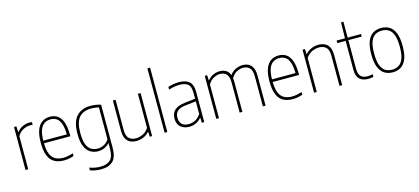

<svg xmlns="http://www.w3.org/2000/svg" viewBox="-75 -1454 5087 2330"><g transform="rotate(-15 2469.0 -289.0)"><path d="M78.5 0V-540H108.5L111.5 -467H115.5Q144 -504.5 185.2 -524.2Q226.5 -544 269.5 -544Q288.5 -544 304 -541.5V-507.5Q295 -508.5 287.2 -508.8Q279.5 -509 269 -509Q227 -509 183 -485.8Q139 -462.5 112.5 -416V0Z M560.5 9Q490.5 9 442 -18.5Q393.5 -46 368 -107.2Q342.5 -168.5 342.5 -270Q342.5 -371 366.5 -432Q390.5 -493 432.8 -520.5Q475 -548 530 -548Q585 -548 625.5 -520.8Q666 -493.5 688 -432.5Q710 -371.5 710 -270V-255H378.5Q380 -169 401.5 -118.2Q423 -67.5 463.8 -45.8Q504.5 -24 562.5 -24Q614 -24 685.5 -47V-13Q651 -1 620.5 4Q590 9 560.5 9ZM529.5 -515Q486.5 -515 453 -494.2Q419.5 -473.5 399.8 -424Q380 -374.5 378.5 -288H674Q672.5 -374.5 654.5 -424Q636.5 -473.5 604.5 -494.2Q572.5 -515 529.5 -515Z M966 230Q934 230 897.2 223.8Q860.5 217.5 832 206V172Q868.5 185 901.8 191Q935 197 966.5 197Q1050.5 197 1093 156.8Q1135.5 116.5 1135.5 14.5V-53.5H1132.5Q1110.5 -28 1074.8 -9.5Q1039 9 991.5 9Q939.5 9 896.2 -15.5Q853 -40 826.8 -98.5Q800.5 -157 800.5 -259Q800.5 -409.5 863.5 -478.8Q926.5 -548 1041.5 -548Q1073.5 -548 1108.2 -542.5Q1143 -537 1169.5 -528.5V12Q1169.5 130.5 1117.8 180.2Q1066 230 966 230ZM993.5 -24Q1034 -24 1072.8 -43.8Q1111.5 -63.5 1135.5 -103.5V-503.5Q1117.5 -508 1091.8 -511.5Q1066 -515 1040.5 -515Q941.5 -515 889 -456.8Q836.5 -398.5 836.5 -263Q836.5 -167.5 857.5 -115.8Q878.5 -64 914 -44Q949.5 -24 993.5 -24Z M1473 9Q1429.5 9 1395 -6.8Q1360.5 -22.5 1340.5 -60Q1320.5 -97.5 1320.5 -162V-540H1354.5V-160.5Q1354.5 -83.5 1387.8 -53.8Q1421 -24 1474 -24Q1512 -24 1558 -43.8Q1604 -63.5 1635 -113V-540H1669V0H1639L1636 -61H1632Q1599.5 -25.5 1558 -8.2Q1516.5 9 1473 9Z M1826 0V-808H1860V0Z M2135.5 8Q2068 8 2027 -28.5Q1986 -65 1986 -133.5Q1986 -201.5 2027.8 -239.5Q2069.5 -277.5 2158 -287.5L2290 -303V-375.5Q2290 -458.5 2253.5 -486.8Q2217 -515 2150 -515Q2121.5 -515 2086 -509.2Q2050.5 -503.5 2014 -491V-525Q2043 -536 2080.2 -542Q2117.5 -548 2150.5 -548Q2233 -548 2278.5 -510.8Q2324 -473.5 2324 -375V0H2294L2291 -62.5H2287Q2260.5 -28.5 2221 -10.2Q2181.5 8 2135.5 8ZM2023 -137Q2023 -25 2138 -25Q2177 -25 2217.5 -44Q2258 -63 2290 -110.5V-269.5L2157 -254.5Q2086.5 -247 2054.8 -217.8Q2023 -188.5 2023 -137Z M2475 0V-540H2505L2508 -476H2512Q2543 -513 2582 -530.5Q2621 -548 2662.5 -548Q2705.5 -548 2739.2 -529.8Q2773 -511.5 2789.5 -466.5Q2826.5 -513 2869.2 -530.5Q2912 -548 2950.5 -548Q2991 -548 3023.5 -532.2Q3056 -516.5 3075.2 -479Q3094.5 -441.5 3094.5 -377.5V0H3060.5V-377Q3060.5 -455 3028.5 -485Q2996.5 -515 2948 -515Q2915 -515 2872.5 -496Q2830 -477 2800 -424.5Q2803 -403 2803 -377.5V0H2769V-377Q2769 -455 2738 -485Q2707 -515 2659 -515Q2623.5 -515 2581 -494.8Q2538.5 -474.5 2509 -423V0Z M3434 9Q3364 9 3315.5 -18.5Q3267 -46 3241.5 -107.2Q3216 -168.5 3216 -270Q3216 -371 3240 -432Q3264 -493 3306.2 -520.5Q3348.5 -548 3403.5 -548Q3458.5 -548 3499 -520.8Q3539.5 -493.5 3561.5 -432.5Q3583.5 -371.5 3583.5 -270V-255H3252Q3253.5 -169 3275 -118.2Q3296.5 -67.5 3337.2 -45.8Q3378 -24 3436 -24Q3487.5 -24 3559 -47V-13Q3524.5 -1 3494 4Q3463.5 9 3434 9ZM3403 -515Q3360 -515 3326.5 -494.2Q3293 -473.5 3273.2 -424Q3253.5 -374.5 3252 -288H3547.5Q3546 -374.5 3528 -424Q3510 -473.5 3478 -494.2Q3446 -515 3403 -515Z M3703.5 0V-540H3733.5L3736.5 -477H3740.5Q3772 -510.5 3813.8 -529.2Q3855.5 -548 3902.5 -548Q3947 -548 3982 -532.2Q4017 -516.5 4037 -479.2Q4057 -442 4057 -378.5V0H4023V-378Q4023 -455 3989.5 -485Q3956 -515 3901 -515Q3863 -515 3816.2 -495.5Q3769.5 -476 3737.5 -426V0Z M4382 9Q4314 9 4275.2 -27.2Q4236.5 -63.5 4236.5 -147V-508H4131.5V-540H4236.5L4240.5 -740H4270.5V-540H4438V-508H4270.5V-153Q4270.5 -81 4299.2 -52.5Q4328 -24 4384 -24Q4412.5 -24 4448.5 -33V1Q4414.5 9 4382 9Z M4692 9Q4633 9 4588.5 -18.5Q4544 -46 4519.2 -107.5Q4494.5 -169 4494.5 -270Q4494.5 -370.5 4519 -431.8Q4543.5 -493 4588 -520.5Q4632.5 -548 4692 -548Q4751 -548 4795.2 -520.8Q4839.5 -493.5 4864.2 -432.2Q4889 -371 4889 -270Q4889 -169.5 4864.5 -108Q4840 -46.5 4795.8 -18.8Q4751.5 9 4692 9ZM4692 -24Q4741 -24 4777 -46.5Q4813 -69 4833 -122.2Q4853 -175.5 4853 -268.5Q4853 -362.5 4833 -416.5Q4813 -470.5 4777 -492.8Q4741 -515 4692 -515Q4643 -515 4606.8 -492.8Q4570.5 -470.5 4550.5 -417.5Q4530.5 -364.5 4530.5 -272Q4530.5 -177.5 4550.5 -123.2Q4570.5 -69 4606.8 -46.5Q4643 -24 4692 -24Z"/></g></svg>

Font: Encode Sans Semi Condensed Thin
Style: Regular
Weight: 100
Width: 4
Designer: Multiple Designers
Foundry: Impallari Type
Version: Version 3.000; ttfautohint (v1.8.3) -l 8 -r 50 -G 200 -x 14 